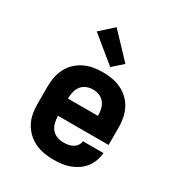

<svg xmlns="http://www.w3.org/2000/svg" viewBox="-186 -911 972 1043"><g transform="rotate(30 300.0 -389.5)"><path d="M303 8Q273 8 243.5 3Q214 -2 187 -14.5Q160 -27 138 -48Q116 -69 102 -95Q88 -121 82.5 -150.5Q77 -180 77 -210V-320Q77 -350 82.5 -379Q88 -408 101.5 -434.5Q115 -461 136.5 -481.5Q158 -502 185 -515Q212 -528 241 -533Q270 -538 300 -538Q330 -538 359 -533Q388 -528 415 -515Q442 -502 463.5 -481.5Q485 -461 498.5 -434.5Q512 -408 517.5 -379Q523 -350 523 -320V-211H206V-210Q206 -189 211 -168.5Q216 -148 229 -131.5Q242 -115 262 -107.5Q282 -100 303 -100Q318 -100 332.5 -102.5Q347 -105 360 -112Q373 -119 382 -131.5Q391 -144 392 -159H521Q519 -134 510 -109.5Q501 -85 485.5 -65Q470 -45 448.5 -30.5Q427 -16 403 -7Q379 2 353.5 5Q328 8 303 8ZM206 -319H394V-320Q394 -341 389.5 -361Q385 -381 372.5 -397.5Q360 -414 340.5 -422Q321 -430 300 -430Q279 -430 259.5 -422Q240 -414 227.5 -397.5Q215 -381 210.5 -361Q206 -341 206 -320ZM319 -582 159 -713 241 -787 382 -638Z"/></g></svg>

Font: Iosevka Curly Slab XBdEx
Style: Regular
Weight: 800
Width: 7
Monospace: yes
Designer: Belleve Invis
Foundry: Belleve Invis
Version: Version 11.0.0; ttfautohint (v1.8.3)